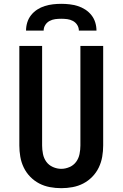

<svg xmlns="http://www.w3.org/2000/svg" viewBox="-20 -975 640 1003"><path d="M300 8Q270 8 240.5 2.5Q211 -3 185 -16.5Q159 -30 138 -51.5Q117 -73 104 -100Q91 -127 86 -156.5Q81 -186 81 -215V-735H200V-215Q200 -193 204.5 -170.5Q209 -148 222 -130Q235 -112 256.5 -102.5Q278 -93 300 -93Q322 -93 343.5 -102.5Q365 -112 378 -130Q391 -148 395.5 -170.5Q400 -193 400 -215V-735H519V-215Q519 -186 514 -156.5Q509 -127 496 -100Q483 -73 462 -51.5Q441 -30 415 -16.5Q389 -3 359.5 2.5Q330 8 300 8ZM116 -815Q116 -837 122.5 -858Q129 -879 142.5 -896Q156 -913 174.5 -925Q193 -937 214 -943.5Q235 -950 256.5 -952.5Q278 -955 300 -955Q322 -955 343.5 -952.5Q365 -950 386 -943.5Q407 -937 425.5 -925Q444 -913 457.5 -896Q471 -879 477.5 -858Q484 -837 484 -815H392Q392 -831 383.5 -844.5Q375 -858 361 -865.5Q347 -873 331.5 -875Q316 -877 300 -877Q284 -877 268.5 -875Q253 -873 239 -865.5Q225 -858 216.5 -844.5Q208 -831 208 -815Z"/></svg>

Font: Iosevka Aile
Style: Bold
Weight: 700
Designer: Belleve Invis
Foundry: Belleve Invis
Version: Version 28.0.1; ttfautohint (v1.8.4)